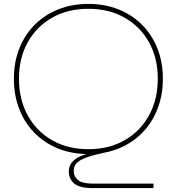

<svg xmlns="http://www.w3.org/2000/svg" viewBox="-20 -780 904 982"><path d="M432 8Q347.5 8 277.5 -20.2Q207.5 -48.5 156.8 -100Q106 -151.5 78.5 -222.2Q51 -293 51 -378Q51 -462 78.8 -532Q106.5 -602 157.2 -653Q208 -704 277.8 -732Q347.5 -760 432 -760Q516.5 -760 586.2 -732Q656 -704 706.8 -653Q757.5 -602 785.2 -532Q813 -462 813 -378Q813 -293 785.2 -222.2Q757.5 -151.5 706.8 -100Q656 -48.5 586.2 -20.2Q516.5 8 432 8ZM432 -17Q537.5 -17 617.5 -62.8Q697.5 -108.5 742.2 -190Q787 -271.5 787 -378Q787 -483 742.2 -563.5Q697.5 -644 617.5 -689.5Q537.5 -735 432 -735Q326.5 -735 246.5 -689.5Q166.5 -644 121.8 -563.5Q77 -483 77 -378Q77 -271.5 121.8 -190Q166.5 -108.5 246.5 -62.8Q326.5 -17 432 -17ZM521 -1Q460 12 424 24.8Q388 37.5 372.5 53.8Q357 70 357 94Q357 123 379.2 141Q401.5 159 454 159H765V182H453Q388 182 360 158.8Q332 135.5 332 98Q332 53 374 28Q416 3 521 -14Z"/></svg>

Font: Hepta Slab ExtraLight ExtraLight
Style: Regular
Weight: 250
Version: Version 1.102